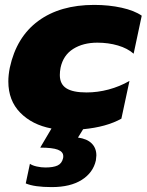

<svg xmlns="http://www.w3.org/2000/svg" viewBox="-20 -515 598 783"><path d="M227 -239Q224 -223 224 -209Q224 -172 250.5 -155Q277 -138 333 -138Q378 -138 423 -150Q468 -162 508 -185L475 -31Q414 3 319 12L298 46Q335 51 354 70Q373 89 373 119Q373 125 371 139Q360 189 313.5 218.5Q267 248 191 248Q120 248 85 233L102 153Q112 160 130 164Q148 168 165 168Q197 168 214.5 160Q232 152 237 131Q238 128 238 122Q238 104 216 95.5Q194 87 144 87L190 9Q111 -6 62.5 -55.5Q14 -105 14 -183Q14 -209 20 -239Q47 -364 136 -429.5Q225 -495 364 -495Q424 -495 476 -483.5Q528 -472 558 -451L525 -296Q500 -318 461 -329.5Q422 -341 377 -341Q319 -341 278.5 -315.5Q238 -290 227 -239Z"/></svg>

Font: Prompt ExtraBold
Style: Italic
Weight: 800
Italic angle: -12°
Designer: Katatrad Team
Foundry: CadsonDemak
Version: Version 1.001